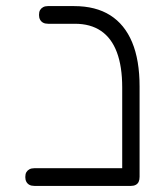

<svg xmlns="http://www.w3.org/2000/svg" viewBox="-20 -600 535 630"><path d="M410 10Q401 10 394.5 7.5Q388 5 384.5 -0.5Q381 -6 381 -13V-313Q381 -382 363.5 -428.5Q346 -475 311.5 -498.5Q277 -522 226 -522H138Q128 -522 121.5 -525.5Q115 -529 111.5 -535.5Q108 -542 108 -551Q108 -561 111.5 -567Q115 -573 121.5 -576.5Q128 -580 137 -580H223Q294 -580 341.5 -550Q389 -520 413.5 -461.5Q438 -403 438 -316V-20Q438 -10 435 -3.5Q432 3 425.5 6.5Q419 10 410 10ZM93 10Q83 10 76.5 6.5Q70 3 66.5 -3.5Q63 -10 63 -19Q63 -29 66.5 -35Q70 -41 76.5 -44.5Q83 -48 92 -48H411L410 10Z"/></svg>

Font: Fredoka SemiExpanded Light
Style: Regular
Weight: 300
Width: 6
Designer: Ben Nathan
Foundry: Milena B. Brandão, Ben Nathan
Version: Version 2.001